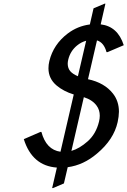

<svg xmlns="http://www.w3.org/2000/svg" viewBox="-20 -874 672 1012"><path d="M105.5 -140.6 193.4 -178.7H198.2Q223.6 -84.5 298.8 -74.2L368.7 -376Q314.5 -392.6 277.8 -423.8Q235.4 -460 235.4 -514.2Q235.4 -532.7 240.2 -552.7Q261.7 -640.1 336.9 -697.3Q389.2 -736.8 453.6 -745.1L473.1 -830.1L530.8 -854.5H535.6L510.7 -745.6Q600.6 -734.9 632.3 -635.7L546.4 -599.1H541.5Q527.8 -649.9 491.2 -661.1L443.8 -456.5Q530.8 -438 575.7 -380.4Q606.9 -340.3 606.9 -285.2Q606.4 -258.8 600.1 -230.5Q579.6 -138.2 491.2 -64.5Q420.4 -3.9 336.9 7.3L316.9 92.8L259.8 117.2H254.9L279.8 9.3Q149.4 0 105.5 -140.6ZM390.6 -472.2 434.1 -659.2Q408.2 -652.3 386.2 -634.3Q350.6 -605 339.8 -560.1Q336.9 -547.9 336.9 -537.6Q337.4 -513.7 350.6 -498.5Q363.8 -483.4 390.6 -472.2ZM421.9 -361.8 356.4 -78.6Q398.9 -90.8 442.4 -129.4Q486.3 -168.5 502 -233.4Q505.9 -249.5 505.9 -264.2Q505.9 -293.9 489.7 -316.4Q467.8 -347.2 421.9 -361.8Z"/></svg>

Font: Nova Script
Style: Regular
Weight: 400
Italic angle: -13°
Version: Version 2.001